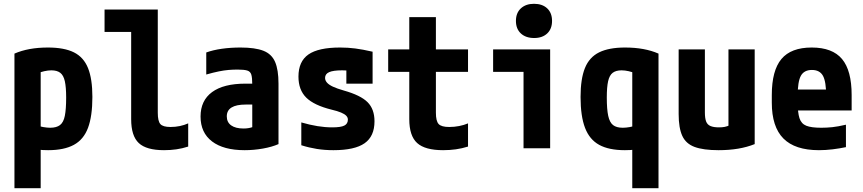

<svg xmlns="http://www.w3.org/2000/svg" viewBox="-20 -780 4540 1010"><path d="M56 -498Q129 -530 232 -530Q318 -530 369 -504.5Q420 -479 443 -422Q466 -365 466 -270Q466 -169 443 -107.5Q420 -46 368.5 -18Q317 10 233 10Q205 10 177.5 7Q150 4 125 -1L159 -124Q188 -115 208 -111.5Q228 -108 244 -108Q277 -108 295.5 -122Q314 -136 321 -170.5Q328 -205 328 -267Q328 -322 321 -353Q314 -384 297 -397Q280 -410 250 -410Q233 -410 213 -405.5Q193 -401 163 -390L194 -462V210H56Z M843 10Q750 10 710 -27.5Q670 -65 670 -153V-612H530V-730H810V-187Q810 -143 823.5 -127.5Q837 -112 877 -112Q903 -112 926.5 -117Q950 -122 970 -131V-9Q939 1 908 5.5Q877 10 843 10Z M1267 10Q1156 10 1095.5 -36Q1035 -82 1035 -167Q1035 -251 1095.5 -295.5Q1156 -340 1271 -340H1376V-230H1273Q1173 -230 1173 -168Q1173 -137 1196 -120.5Q1219 -104 1261 -104Q1286 -104 1305.5 -110.5Q1325 -117 1343 -131L1307 -58V-336Q1307 -371 1302 -387.5Q1297 -404 1280.5 -409Q1264 -414 1230 -414Q1205 -414 1182 -412Q1159 -410 1131.5 -404.5Q1104 -399 1065 -388V-504Q1101 -517 1147 -523.5Q1193 -530 1245 -530Q1322 -530 1365.5 -513Q1409 -496 1427 -454.5Q1445 -413 1445 -340V-22Q1411 -7 1363 1.5Q1315 10 1267 10Z M1734 10Q1688 10 1647 3.5Q1606 -3 1565 -16V-136Q1610 -123 1650 -116.5Q1690 -110 1728 -110Q1773 -110 1791.5 -119.5Q1810 -129 1810 -151Q1810 -162 1801.5 -171Q1793 -180 1774 -188Q1755 -196 1725 -203Q1632 -226 1591 -266.5Q1550 -307 1550 -377Q1550 -457 1602.5 -493.5Q1655 -530 1769 -530Q1810 -530 1849 -525Q1888 -520 1940 -508V-340H1802V-480L1861 -405Q1830 -408 1812 -409Q1794 -410 1780 -410Q1733 -410 1711.5 -400.5Q1690 -391 1690 -370Q1690 -357 1700 -345.5Q1710 -334 1731.5 -324Q1753 -314 1788 -304Q1877 -279 1913.5 -242.5Q1950 -206 1950 -142Q1950 -63 1898 -26.5Q1846 10 1734 10Z M2311 10Q2216 10 2174.5 -27.5Q2133 -65 2133 -153V-402H2022V-520H2133V-690H2273V-520H2442V-402H2273V-187Q2273 -143 2287.5 -127.5Q2302 -112 2343 -112Q2370 -112 2395.5 -117Q2421 -122 2442 -131V-9Q2410 1 2378 5.5Q2346 10 2311 10Z M2734 0V-402H2574V-520H2874V0ZM2790 -580Q2746 -580 2720 -604Q2694 -628 2694 -670Q2694 -712 2720 -736Q2746 -760 2789 -760Q2833 -760 2858.5 -736Q2884 -712 2884 -670Q2884 -628 2858.5 -604Q2833 -580 2790 -580Z M3306 210V-462L3337 -390Q3307 -401 3287 -405.5Q3267 -410 3250 -410Q3220 -410 3203 -397Q3186 -384 3179 -353Q3172 -322 3172 -267Q3172 -205 3179.5 -170.5Q3187 -136 3205 -122Q3223 -108 3256 -108Q3273 -108 3292.5 -111.5Q3312 -115 3341 -124L3375 -1Q3350 4 3323 7Q3296 10 3267 10Q3183 10 3132 -18Q3081 -46 3057.5 -107.5Q3034 -169 3034 -270Q3034 -365 3057 -422Q3080 -479 3131.5 -504.5Q3183 -530 3268 -530Q3371 -530 3444 -498V210Z M3760 10Q3680 10 3634 -7Q3588 -24 3569 -65.5Q3550 -107 3550 -180V-520H3688V-188Q3688 -158 3694.5 -141Q3701 -124 3717.5 -117Q3734 -110 3762 -110Q3779 -110 3792 -112.5Q3805 -115 3821.5 -122.5Q3838 -130 3864 -144L3812 -58V-520H3950V-22Q3871 10 3760 10Z M4288 10Q4162 10 4101 -51.5Q4040 -113 4040 -240V-280Q4040 -409 4090.5 -469.5Q4141 -530 4250 -530Q4359 -530 4409.5 -469.5Q4460 -409 4460 -280V-199H4108V-309H4350L4326 -274Q4326 -351 4309 -381.5Q4292 -412 4251 -412Q4210 -412 4193 -381.5Q4176 -351 4176 -274V-246Q4176 -188 4185.5 -158.5Q4195 -129 4221.5 -118.5Q4248 -108 4300 -108Q4329 -108 4358 -111Q4387 -114 4430 -124V-6Q4397 1 4360 5.5Q4323 10 4288 10Z"/></svg>

Font: M PLUS 1 Code
Style: Bold
Weight: 700
Designer: Coji Morishita
Foundry: UNDERFOREST DESIGN
Version: Version 1.002